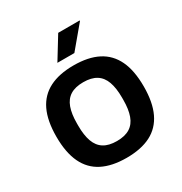

<svg xmlns="http://www.w3.org/2000/svg" viewBox="-171 -851 940 990"><g transform="rotate(-30 299.0 -355.5)"><path d="M299 12Q213 12 155 -17.5Q97 -47 68 -108Q39 -169 39 -263Q39 -358 68 -418.5Q97 -479 155 -508.5Q213 -538 299 -538Q386 -538 443.5 -508.5Q501 -479 530 -418.5Q559 -358 559 -263Q559 -169 530 -108Q501 -47 443.5 -17.5Q386 12 299 12ZM299 -88Q347 -88 376.5 -106.5Q406 -125 419.5 -162.5Q433 -200 433 -256V-270Q433 -326 419.5 -363.5Q406 -401 376.5 -419.5Q347 -438 299 -438Q251 -438 221.5 -419.5Q192 -401 178.5 -363.5Q165 -326 165 -270V-256Q165 -200 178.5 -162.5Q192 -125 221.5 -106.5Q251 -88 299 -88ZM234 -591 315 -723H442L443 -720L335 -591Z"/></g></svg>

Font: Archivo SemiBold SemiBold
Style: Regular
Weight: 600
Version: Version 2.001